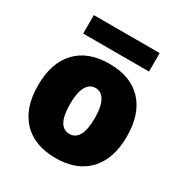

<svg xmlns="http://www.w3.org/2000/svg" viewBox="-173 -866 946 999"><g transform="rotate(30 300.0 -367.0)"><path d="M301.3 -560.1Q429.2 -560.1 498.5 -486.3Q567.9 -412.6 567.9 -277.3Q567.9 -142.6 498 -68.6Q428.2 5.4 301.3 5.4Q174.3 5.4 104.2 -68.6Q34.2 -142.6 34.2 -277.3Q34.2 -412.6 103.8 -486.3Q173.3 -560.1 301.3 -560.1ZM301.3 -415Q265.1 -415 246.1 -379.6Q227.1 -344.2 227.1 -277.3Q227.1 -139.6 301.3 -139.6Q375.5 -139.6 375.5 -277.3Q375.5 -344.2 356.4 -379.6Q337.4 -415 301.3 -415ZM498.5 -738.8V-627.9H103V-738.8Z"/></g></svg>

Font: Estedad-FD Black
Style: Regular
Weight: 900
Designer: Amin Abedi
Version: Version 7.3